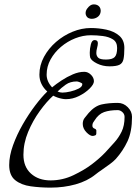

<svg xmlns="http://www.w3.org/2000/svg" viewBox="-20 -779 628 877"><path d="M583 -245Q583 -178 562.5 -134Q542 -90 509 -53Q500 -43 482 -29.5Q464 -16 445.5 -3.5Q427 9 416 18Q379 48 325.5 63Q272 78 211 78Q164 78 120.5 72Q77 66 49.5 44Q22 22 22 -25Q22 -67 39.5 -115.5Q57 -164 84 -211Q111 -258 141 -297.5Q171 -337 196 -361Q179 -376 169.5 -395.5Q160 -415 160 -438Q160 -481 181 -519.5Q202 -558 236 -587.5Q270 -617 311.5 -634Q353 -651 395 -651Q431 -651 466 -643.5Q501 -636 524.5 -616Q548 -596 548 -560Q548 -527 544 -508.5Q540 -490 525.5 -483Q511 -476 480 -476Q449 -476 423 -489Q397 -502 392 -516Q391 -520 390.5 -525.5Q390 -531 390 -538Q390 -557 395 -576.5Q400 -596 412 -596Q427 -596 427 -582Q427 -573 423.5 -560.5Q420 -548 420 -537Q420 -524 428.5 -515.5Q437 -507 464 -507Q493 -507 504 -518.5Q515 -530 515 -560Q515 -587 496 -599Q477 -611 449.5 -614.5Q422 -618 395 -618Q359 -618 323.5 -604Q288 -590 258.5 -565Q229 -540 211 -507.5Q193 -475 193 -438Q193 -407 218 -380Q236 -395 261 -411.5Q286 -428 313 -439.5Q340 -451 365 -451Q382 -451 395.5 -437.5Q409 -424 409 -408Q409 -394 389.5 -374.5Q370 -355 341 -340.5Q312 -326 281 -326Q277 -326 272.5 -326.5Q268 -327 263 -328Q242 -332 223 -342Q193 -315 161.5 -271.5Q130 -228 108.5 -176.5Q87 -125 87 -72Q87 -17 121.5 14Q156 45 211 45Q266 45 316 21Q366 -3 400 -29Q417 -42 433 -56Q449 -70 463 -85Q483 -107 502.5 -128.5Q522 -150 535.5 -177.5Q549 -205 549 -245Q549 -258 539 -267Q529 -276 518 -276Q481 -276 455.5 -267Q430 -258 412 -229Q408 -224 405 -218.5Q402 -213 402 -205Q402 -195 412 -191.5Q422 -188 420 -178V-170Q420 -166 418 -163Q416 -160 405 -158Q392 -157 375 -174.5Q358 -192 358 -213Q358 -229 366 -239.5Q374 -250 385 -263Q413 -295 444.5 -302Q476 -309 518 -309Q544 -309 563.5 -289.5Q583 -270 583 -245ZM331 -407Q301 -407 280.5 -392.5Q260 -378 243 -361Q254 -356 265 -356Q280 -356 301.5 -361Q323 -366 339.5 -374.5Q356 -383 356 -395Q356 -399 345.5 -403Q335 -407 331 -407ZM435 -747Q440 -739 440 -731Q440 -707 418 -697Q410 -693 399 -693Q391 -693 384 -696.5Q377 -700 373 -709Q372 -711 371.5 -714Q371 -717 371 -719Q371 -730 378 -739.5Q385 -749 391 -753Q399 -759 409 -759Q426 -759 435 -747Z"/></svg>

Font: Ingrid Darling
Style: Regular
Weight: 400
Designer: Robert E. Leuschke
Foundry: Robert E. Leuschke
Version: Version 1.010; ttfautohint (v1.8.3)